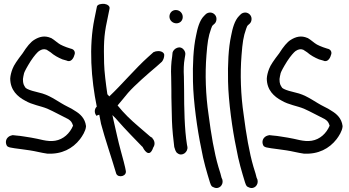

<svg xmlns="http://www.w3.org/2000/svg" viewBox="-20 -761 1812 996"><path d="M426 -108C421 -147 396 -170 369 -186C359 -193 345 -201 330 -208C287 -229 249 -261 200 -276L162 -286C144 -290 121 -298 113 -305C103 -320 99 -326 99 -351C100 -359 102 -370 105 -382C108 -391 120 -414 139 -444C158 -473 174 -490 182 -496C197 -506 208 -508 222 -503L242 -490C260 -474 282 -462 304 -453L325 -447C346 -436 361 -456 366 -476C371 -486 369 -505 346 -509L325 -516C313 -521 301 -525 293 -530C277 -539 264 -553 245 -564H244C212 -578 184 -571 157 -554C139 -543 119 -519 97 -484C70 -449 52 -423 45 -404C38 -386 34 -369 33 -354C33 -293 72 -259 110 -239C147 -217 190 -212 226 -197C260 -182 297 -161 334 -143C349 -133 353 -127 359 -109C342 -69 309 -38 266 -31C224 -24 184 -41 142 -47C119 -50 93 -56 64 -58L46 -60C44 -60 29 -56 24 -51C7 -38 8 -16 17 -3C22 1 29 4 38 5L55 8C82 11 110 16 135 19C163 23 195 32 225 36H226C300 40 357 10 395 -39C407 -55 424 -81 426 -104Z M470 -664C440 -519 453 -350 482 -208C468 -195 469 -173 481 -160C485 -163 487 -164 495 -166C498 -153 501 -135 504 -119C524 -43 562 68 579 127L583 140C593 164 641 154 632 122L629 107C627 96 619 67 606 19C593 -28 582 -81 569 -137L563 -164C575 -153 585 -142 597 -128C619 -102 697 -21 718 0H719C724 11 754 66 775 4C787 -13 781 -33 771 -43L770 -46L760 -52C753 -58 735 -73 703 -101C657 -140 624 -172 590 -214C605 -231 623 -254 644 -279C680 -320 747 -378 792 -416L820 -441C827 -450 832 -462 832 -476C832 -484 823 -496 801 -496C792 -496 784 -494 778 -491H777L748 -465C682 -406 612 -322 547 -261L537 -272C529 -327 521 -390 520 -433C518 -524 518 -574 535 -651L548 -715C552 -730 536 -739 521 -741C507 -742 487 -739 483 -728Z M895 -640C914 -640 928 -654 928 -673C928 -693 912 -709 892 -709C872 -709 859 -693 859 -675C859 -655 876 -640 895 -640ZM869 -294C869 -270 869 -244 870 -217L872 -134C873 -95 880 -27 884 2V3L885 4C888 15 892 29 901 34C925 53 957 27 952 0L950 -10C937 -90 935 -200 935 -294C935 -319 934 -341 934 -362V-363C932 -397 933 -431 938 -458L941 -476C943 -486 939 -496 934 -502C914 -529 880 -509 875 -488V-487L873 -467C868 -436 866 -401 868 -361C868 -340 869 -318 869 -294Z M1087 210C1115 225 1140 199 1134 173V172L1129 160C1127 151 1122 132 1113 105C1091 30 1075 -65 1062 -166C1047 -267 1043 -377 1051 -475C1056 -539 1060 -570 1075 -612C1079 -624 1082 -629 1083 -629L1084 -630L1094 -639C1100 -645 1103 -654 1103 -663C1103 -682 1087 -696 1070 -696C1061 -696 1052 -692 1047 -687L1038 -678C1015 -655 1004 -613 997 -576C983 -512 979 -428 981 -339C983 -233 1004 -86 1023 4C1036 78 1053 132 1069 185C1076 207 1080 207 1087 210Z M1269 210C1297 225 1322 199 1316 173V172L1311 160C1309 151 1304 132 1295 105C1273 30 1257 -65 1244 -166C1229 -267 1225 -377 1233 -475C1238 -539 1242 -570 1257 -612C1261 -624 1264 -629 1265 -629L1266 -630L1276 -639C1282 -645 1285 -654 1285 -663C1285 -682 1269 -696 1252 -696C1243 -696 1234 -692 1229 -687L1220 -678C1197 -655 1186 -613 1179 -576C1165 -512 1161 -428 1163 -339C1165 -233 1186 -86 1205 4C1218 78 1235 132 1251 185C1258 207 1262 207 1269 210Z M1757 -108C1752 -147 1727 -170 1700 -186C1690 -193 1676 -201 1661 -208C1618 -229 1580 -261 1531 -276L1493 -286C1475 -290 1452 -298 1444 -305C1434 -320 1430 -326 1430 -351C1431 -359 1433 -370 1436 -382C1439 -391 1451 -414 1470 -444C1489 -473 1505 -490 1513 -496C1528 -506 1539 -508 1553 -503L1573 -490C1591 -474 1613 -462 1635 -453L1656 -447C1677 -436 1692 -456 1697 -476C1702 -486 1700 -505 1677 -509L1656 -516C1644 -521 1632 -525 1624 -530C1608 -539 1595 -553 1576 -564H1575C1543 -578 1515 -571 1488 -554C1470 -543 1450 -519 1428 -484C1401 -449 1383 -423 1376 -404C1369 -386 1365 -369 1364 -354C1364 -293 1403 -259 1441 -239C1478 -217 1521 -212 1557 -197C1591 -182 1628 -161 1665 -143C1680 -133 1684 -127 1690 -109C1673 -69 1640 -38 1597 -31C1555 -24 1515 -41 1473 -47C1450 -50 1424 -56 1395 -58L1377 -60C1375 -60 1360 -56 1355 -51C1338 -38 1339 -16 1348 -3C1353 1 1360 4 1369 5L1386 8C1413 11 1441 16 1466 19C1494 23 1526 32 1556 36H1557C1631 40 1688 10 1726 -39C1738 -55 1755 -81 1757 -104Z"/></svg>

Font: Stray Cat
Style: ExBdCn
Weight: 800
Version: Version 1.0